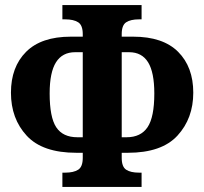

<svg xmlns="http://www.w3.org/2000/svg" viewBox="-20 -734 800 754"><path d="M225 -56H236Q269 -56 287 -67.5Q305 -79 305 -114V-134H280Q147 -134 85 -201Q23 -268 23 -370Q23 -471 82.5 -530.5Q142 -590 258 -590H305V-600Q305 -635 287 -646.5Q269 -658 236 -658H225V-714H536V-658H526Q493 -658 475.5 -646.5Q458 -635 458 -600V-590H503Q620 -590 679.5 -530.5Q739 -471 739 -370Q739 -269 677 -201.5Q615 -134 482 -134H458V-114Q458 -79 475.5 -67.5Q493 -56 526 -56H536V0H225ZM305 -195V-529H275Q225 -529 200 -489.5Q175 -450 175 -367Q175 -273 201 -234Q227 -195 284 -195ZM477 -195Q533 -195 559.5 -234.5Q586 -274 586 -367Q586 -450 561.5 -489.5Q537 -529 487 -529H458V-195Z"/></svg>

Font: Noto Serif CondBlack
Style: Regular
Weight: 900
Width: 3
Designer: Monotype Design Team
Foundry: Monotype Imaging Inc.
Version: Version 1.001